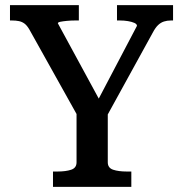

<svg xmlns="http://www.w3.org/2000/svg" viewBox="-20 -730 715 750"><path d="M279 -310 290 -265 94 -616Q85 -631 75.5 -638Q66 -645 54 -647.5Q42 -650 27 -650H19V-710H288V-650H273Q257 -650 241.5 -648.5Q226 -647 216 -645Q206 -643 206 -639L382 -315L349 -313L515 -629Q515 -636 505 -640.5Q495 -645 480 -647.5Q465 -650 449 -650H437V-710H656V-650H648Q633 -650 620.5 -646Q608 -642 597.5 -632Q587 -622 577 -603L390 -263L401 -310V-96Q401 -74 422 -67Q443 -60 475 -60H493V0H187V-60H205Q237 -60 258 -67Q279 -74 279 -96Z"/></svg>

Font: Roboto Serif SemiCondensed Medium
Style: Regular
Weight: 500
Width: 4
Designer: Greg Gazdowicz
Foundry: Commercial Type
Version: Version 1.007